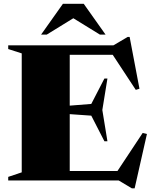

<svg xmlns="http://www.w3.org/2000/svg" viewBox="-20 -955 806 1016"><path d="M23.5 0V-19L95 -43V-672.5L23.5 -695.5V-715H580L655.5 -759.5H666L718 -485.5L698.5 -479.5L576.5 -665H349V-396L463 -405L532.5 -539.5H548.5L521.5 -373L548.5 -207.5H532.5L463 -343L349 -351V-50H601.5L735 -251.5L757.5 -246L692.5 41.5H677.5L608 0ZM508.5 -772 368 -858.5 227.5 -772H197.5L313 -935H423L538.5 -772Z"/></svg>

Font: Newsreader 72pt ExtraBold
Style: Regular
Weight: 800
Designer: Hugues Gentile
Foundry: Production Type
Version: Version 1.003; ttfautohint (v1.8.3)